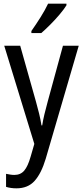

<svg xmlns="http://www.w3.org/2000/svg" viewBox="-20 -837 452 1046"><path d="M3 -588H90L176 -283Q185 -251 193 -218.5Q201 -186 206 -154H210Q214 -181 222 -214.5Q230 -248 240 -284L323 -588H409L229 28Q205 108 168.5 148.5Q132 189 70 189Q54 189 40 187Q26 185 13 181V110Q23 112 35 114Q47 116 58 116Q92 116 112 92.5Q132 69 147 16L167 -53ZM342 -808Q329 -787 305 -758.5Q281 -730 253.5 -702.5Q226 -675 205 -657H151V-668Q177 -705 201.5 -744Q226 -783 242 -817H342Z"/></svg>

Font: Noto Sans Tamil UI Condensed
Style: Regular
Weight: 400
Width: 3
Designer: Jelle Bosma - Monotype Design Team
Foundry: Monotype Imaging Inc.
Version: Version 2.004; ttfautohint (v1.8.4.7-5d5b)